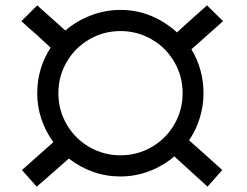

<svg xmlns="http://www.w3.org/2000/svg" viewBox="-20 -654 922 717"><path d="M740 -306Q740 -259 726 -213.5Q712 -168 686 -130Q708 -111 748 -75Q788 -39 810 -19L755 43L631 -70Q590 -35 538 -15Q486 5 430 5Q376 5 327 -12.5Q278 -30 237 -62Q132 31 117 43L62 -19L179 -123Q119 -208 119 -306Q119 -398 169 -476L115 -526Q76 -559 60 -575L119 -634L224 -540Q266 -576 319.5 -596.5Q373 -617 430 -617Q490 -617 543.5 -595Q597 -573 641 -533Q654 -546 753 -634L813 -575L695 -470Q740 -394 740 -306ZM430 -538Q367 -538 313.5 -507Q260 -476 229 -422.5Q198 -369 198 -306Q198 -243 229 -189.5Q260 -136 313.5 -105Q367 -74 430 -74Q493 -74 546.5 -105Q600 -136 631 -189.5Q662 -243 662 -306Q662 -369 631 -422.5Q600 -476 546.5 -507Q493 -538 430 -538Z"/></svg>

Font: Gmarket Sans TTF Medium
Style: Regular
Weight: 500
Designer: Creative Director : Sungho Lee; Art Director : Kiwoong Choi; Project Manager : Sori Yang, Jongwook Yoon; Font Designer :
Foundry: Sandoll Inc.
Version: Version 1.000;hotconv 1.0.109;makeotfexe 2.5.65596